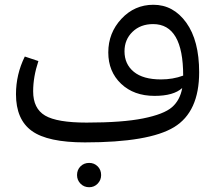

<svg xmlns="http://www.w3.org/2000/svg" viewBox="-20 -583 902 805"><path d="M623 -563Q707 -563 761 -488Q815 -413 815 -280Q815 -114 710 -50Q605 14 336 14Q180 14 113.5 -34Q47 -82 47 -188Q47 -271 84 -346L141 -327Q119 -261 119 -200Q119 -128 169 -98.5Q219 -69 343 -69Q493 -69 580 -86.5Q667 -104 701 -133.5Q735 -163 744 -214Q708 -181 628 -181Q541 -181 487.5 -232Q434 -283 434 -363Q434 -445 489 -504Q544 -563 623 -563ZM502 -368Q502 -314 541 -282Q580 -250 655 -250Q705 -250 748 -266Q748 -482 622 -482Q569 -482 535.5 -449.5Q502 -417 502 -368ZM354 100Q375 100 389.5 114.5Q404 129 404 151Q404 172 389.5 187Q375 202 354 202Q332 202 317.5 187Q303 172 303 151Q303 129 317.5 114.5Q332 100 354 100Z"/></svg>

Font: FiraGO Book
Style: Regular
Weight: 350
Designer: bBox Type
Foundry: bBox Type GmbH
Version: Version 1.001;PS 001.001;hotconv 1.0.88;makeotf.lib2.5.64775